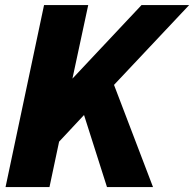

<svg xmlns="http://www.w3.org/2000/svg" viewBox="-20 -758 786 778"><path d="M413.5 0 320.5 -292 219.5 -184 180.5 0H2.5L158.5 -737.5H337.5L273.5 -439.5L553.5 -737.5H746.5L442 -414L600 0Z"/></svg>

Font: Epilogue ExtraBold
Style: Italic
Weight: 800
Italic angle: -12°
Designer: Tyler Finck
Foundry: Etcetera Type Co
Version: Version 2.111; ttfautohint (v1.8.3)